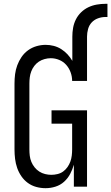

<svg xmlns="http://www.w3.org/2000/svg" viewBox="-20 -978 583 1006"><path d="M219 8Q194 8 170 1.5Q146 -5 126 -19.5Q106 -34 92 -54.5Q78 -75 70 -98Q62 -121 59 -145.5Q56 -170 56 -195V-540Q56 -565 59 -589Q62 -613 70.5 -636Q79 -659 93 -679.5Q107 -700 127 -714.5Q147 -729 171 -736Q195 -743 219 -743Q241 -743 262 -737.5Q283 -732 301 -720.5Q319 -709 333.5 -693.5Q348 -678 359 -659V-786Q359 -809 363 -832Q367 -855 377.5 -876Q388 -897 405 -913.5Q422 -930 443 -940Q464 -950 487 -954Q510 -958 533 -958H543V-889H533Q513 -889 493.5 -882Q474 -875 460.5 -860.5Q447 -846 441.5 -826Q436 -806 436 -786V-554H358Q358 -577 350 -599Q342 -621 327 -638Q312 -655 290.5 -664Q269 -673 246 -673Q230 -673 213.5 -668.5Q197 -664 183.5 -655Q170 -646 160 -633Q150 -620 144 -604.5Q138 -589 136 -572.5Q134 -556 134 -540V-195Q134 -178 136 -161.5Q138 -145 144.5 -129.5Q151 -114 161.5 -101Q172 -88 186 -79Q200 -70 216.5 -66Q233 -62 249 -62Q265 -62 281.5 -66Q298 -70 311 -79.5Q324 -89 333.5 -102.5Q343 -116 348.5 -131Q354 -146 356 -162.5Q358 -179 358 -195V-330H250V-400H436V0H367V-115Q360 -90 347.5 -66.5Q335 -43 315.5 -25.5Q296 -8 270.5 0Q245 8 219 8Z"/></svg>

Font: Iosevka Fuck
Style: Regular
Weight: 400
Monospace: yes
Designer: Belleve Invis
Foundry: Belleve Invis
Version: Version 28.0.7; ttfautohint (v1.8.3)